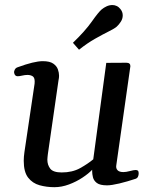

<svg xmlns="http://www.w3.org/2000/svg" viewBox="-20 -737 615 770"><path d="M198.2 13.7Q167 13.7 138.7 5.9Q110.4 -2 92.8 -24.7Q75.2 -47.4 75.2 -92.3Q75.2 -108.4 78.1 -127.9L118.7 -401.4Q119.1 -404.8 119.1 -410.2Q119.1 -426.3 110.6 -431.4Q102.1 -436.5 90.3 -436.5Q80.1 -436.5 68.8 -433.8Q57.6 -431.2 50.8 -431.2Q39.1 -431.2 36.6 -445.3Q35.6 -450.7 39.3 -457.8Q43 -464.8 50.8 -467.3Q117.2 -491.7 151.4 -491.7Q179.7 -491.7 193.6 -481.9Q207.5 -472.2 212.2 -458.7Q216.8 -445.3 216.8 -434.1Q216.8 -426.3 215.8 -421.1Q214.8 -416 214.8 -416L171.9 -118.7Q171.4 -113.3 170.7 -107.7Q169.9 -102.1 169.9 -96.7Q169.9 -75.7 181.6 -60.5Q193.4 -45.4 227.5 -45.4Q270 -45.4 301.3 -62.7Q332.5 -80.1 354 -98.1L406.2 -484.9L486.8 -485.4Q502.9 -485.4 502.9 -471.7L446.3 -73.7Q444.3 -62 451.4 -54.4Q458.5 -46.9 475.1 -46.9Q485.4 -46.9 501 -51Q516.6 -55.2 523.9 -55.2Q528.3 -55.2 532.2 -53.2Q536.1 -51.3 536.1 -40.5Q536.1 -34.7 533.4 -28.6Q530.8 -22.5 523.9 -20Q490.2 -8.8 458.7 -1.2Q427.2 6.3 409.2 6.3Q380.9 6.3 368.4 -3.2Q356 -12.7 352.8 -25.9Q349.6 -39.1 349.6 -49.8Q349.6 -51.3 349.6 -53Q349.6 -54.7 349.6 -56.2Q335.4 -41 310.8 -24.7Q286.1 -8.3 256.6 2.7Q227.1 13.7 198.2 13.7ZM296.9 -537.6 272.5 -565.4Q321.3 -612.3 348.1 -650.4Q375 -688.5 387.7 -699.2Q396.5 -706.5 407.7 -711.7Q418.9 -716.8 431.2 -716.8Q439.5 -716.8 448 -712.9Q456.5 -709 462.9 -700.7Q472.2 -689.5 472.2 -675.3Q472.2 -662.1 464.8 -650.4Q457.5 -638.7 447.8 -629.9Q439.5 -622.6 416.3 -611.1Q393.1 -599.6 361.6 -581.8Q330.1 -564 296.9 -537.6Z"/></svg>

Font: Gelasio
Style: Italic
Weight: 400
Italic angle: -8.5°
Designer: Eben Sorkin
Foundry: Eben Sorkin
Version: Version 1.008